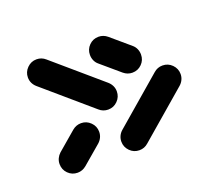

<svg xmlns="http://www.w3.org/2000/svg" viewBox="-67 -517 600 515"><g transform="rotate(-20 233.0 -259.0)"><path d="M215.6 -383Q215.6 -398.9 226.7 -410Q237.8 -421.1 253.7 -421.1Q267.4 -421.1 278.5 -411.9L331.9 -366.3Q338.1 -361.1 341.5 -353.5Q344.8 -345.9 344.8 -337.4Q344.8 -321.5 333.7 -310.4Q322.6 -299.3 306.7 -299.3Q293 -299.3 281.9 -308.5L228.5 -354.1Q222.2 -359.3 218.9 -366.9Q215.6 -374.4 215.6 -383ZM253.3 -97.4Q237.4 -97.4 226.3 -108.7Q215.2 -120 215.2 -135.6Q215.2 -144.1 218.7 -151.5Q222.2 -158.9 228.5 -164.4L363.3 -280.4Q374.1 -290 388.5 -290Q404.4 -290 415.6 -278.7Q426.7 -267.4 426.7 -251.9Q426.7 -243.3 423.1 -235.9Q419.6 -228.5 413.3 -223L278.5 -107Q267.8 -97.4 253.3 -97.4ZM130.4 -219.3Q145.9 -219.3 157.2 -208.1Q168.5 -197 168.5 -181.1Q168.5 -172.6 165 -165.2Q161.5 -157.8 155.2 -152.2L101.9 -106.7Q90.7 -97.4 77 -97.4Q61.1 -97.4 50 -108.5Q38.9 -119.6 38.9 -135.6Q38.9 -144.1 42.4 -151.5Q45.9 -158.9 51.9 -164.4L105.2 -210Q116.3 -219.3 130.4 -219.3ZM250 -266.7Q250 -251.1 238.9 -239.8Q227.8 -228.5 211.9 -228.5Q197.4 -228.5 186.7 -238.1L51.9 -354.1Q45.6 -359.6 42 -367Q38.5 -374.4 38.5 -383Q38.5 -398.5 49.8 -409.8Q61.1 -421.1 76.7 -421.1Q91.1 -421.1 101.9 -411.5L236.7 -295.6Q243 -290 246.5 -282.6Q250 -275.2 250 -266.7Z"/></g></svg>

Font: 26F Galaxy Sans
Style: Bold
Weight: 700
Designer: C₂₉H₂₅N₃O₅
Version: Version 1.100